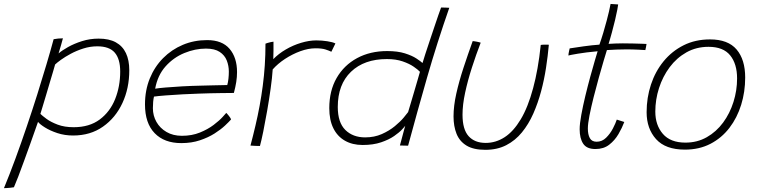

<svg xmlns="http://www.w3.org/2000/svg" viewBox="-92 -738 3838 972"><path d="M-72 214.5Q-43.5 145.5 -14.2 66Q15 -13.5 43.2 -96.8Q71.5 -180 96.8 -260.2Q122 -340.5 143.2 -412Q164.5 -483.5 179.5 -539.5Q188.5 -541.5 202.2 -542.8Q216 -544 226.5 -544Q224.5 -535 217.2 -510.2Q210 -485.5 204.5 -467.5Q221 -482 252 -499.5Q283 -517 323.2 -529.8Q363.5 -542.5 407.5 -542.5Q460 -542.5 494.2 -523.8Q528.5 -505 545.5 -469.2Q562.5 -433.5 562.5 -382Q562.5 -291.5 527.8 -216.5Q493 -141.5 429.2 -96.8Q365.5 -52 278 -52Q235.5 -52 198.5 -64.2Q161.5 -76.5 135.5 -92.8Q109.5 -109 100.5 -121Q97 -111 86.2 -80.5Q75.5 -50 60.8 -8.8Q46 32.5 30.2 75.8Q14.5 119 0.8 155Q-13 191 -21.5 210Q-29.5 211.5 -39.8 212.5Q-50 213.5 -58.8 214Q-67.5 214.5 -72 214.5ZM281 -94Q360.5 -94 412.8 -133Q465 -172 490.8 -236.2Q516.5 -300.5 516.5 -376Q516.5 -439.5 489 -471.5Q461.5 -503.5 400.5 -503.5Q364.5 -503.5 330 -492.5Q295.5 -481.5 266.2 -465.8Q237 -450 216.2 -435Q195.5 -420 187 -411.5Q185 -403.5 177.5 -378.5Q170 -353.5 160.2 -320.5Q150.5 -287.5 140.5 -254Q130.5 -220.5 122.8 -195.2Q115 -170 112.5 -161.5Q121.5 -152.5 143.5 -136.2Q165.5 -120 200 -107Q234.5 -94 281 -94Z M1077.5 -133Q1068 -122 1047 -102.2Q1026 -82.5 994.2 -62.2Q962.5 -42 920.2 -27.8Q878 -13.5 826 -13.5Q739.5 -13.5 690.8 -64Q642 -114.5 642 -209.5Q642 -281 666.2 -340.5Q690.5 -400 733.5 -443.5Q776.5 -487 833.5 -511Q890.5 -535 956.5 -535Q1032.5 -535 1070.2 -490.8Q1108 -446.5 1108 -373Q1108 -348 1104 -322.8Q1100 -297.5 1092 -267.5Q1088.5 -267.5 1071.2 -267.2Q1054 -267 1028 -266.8Q1002 -266.5 972.2 -265.8Q942.5 -265 914 -264Q878 -263 833 -260.5Q788 -258 748 -255Q708 -252 687.5 -249Q682 -225.5 682 -190.5Q682 -152.5 700 -120.8Q718 -89 751 -69.8Q784 -50.5 829 -50.5Q879.5 -50.5 920 -67Q960.5 -83.5 989.8 -105.8Q1019 -128 1035.2 -146Q1051.5 -164 1053.5 -166.5Q1056 -164 1059.8 -159.8Q1063.5 -155.5 1067.5 -150.5Q1071.5 -145.5 1074.2 -141Q1077 -136.5 1077.5 -133ZM693.5 -289Q710.5 -292 746.2 -295Q782 -298 829.5 -300.8Q877 -303.5 928.5 -304.5Q959 -305.5 987.8 -306Q1016.5 -306.5 1036.2 -307Q1056 -307.5 1058.5 -307.5Q1062.5 -321 1064.5 -339.5Q1066.5 -358 1066.5 -375.5Q1066.5 -405 1056 -431.8Q1045.5 -458.5 1020.2 -475.2Q995 -492 950.5 -492Q896 -492 841.2 -469.5Q786.5 -447 746.2 -402Q706 -357 693.5 -289Z M1291.5 -438.5Q1318 -466 1354.8 -487.5Q1391.5 -509 1432.2 -521.2Q1473 -533.5 1509.5 -533.5Q1537.5 -533.5 1565 -529.2Q1592.5 -525 1606 -518L1585.5 -476Q1574.5 -481.5 1556 -487.5Q1537.5 -493.5 1505 -493.5Q1469 -493.5 1428.5 -478.8Q1388 -464 1351 -439.8Q1314 -415.5 1288.5 -386.5Q1286 -345.5 1278.2 -290Q1270.5 -234.5 1260.5 -177.2Q1250.5 -120 1240.8 -72.2Q1231 -24.5 1224 1Q1216.5 1 1200.8 0.5Q1185 0 1176 -1Q1189.5 -52 1201.2 -102Q1213 -152 1222.2 -202Q1231.5 -252 1238.2 -303.2Q1245 -354.5 1248.5 -407.5Q1252 -460.5 1252 -517Q1255.5 -518.5 1263.2 -520.8Q1271 -523 1279.5 -525Q1288 -527 1292.5 -527Q1292.5 -508 1292.5 -481Q1292.5 -454 1291.5 -438.5Z M1932.5 -1.5Q1935.5 -12 1941 -33Q1946.5 -54 1952 -74.2Q1957.5 -94.5 1959.5 -101.5Q1957.5 -98 1943.5 -82.8Q1929.5 -67.5 1903.2 -49.2Q1877 -31 1837.2 -17.5Q1797.5 -4 1744 -4Q1692 -4 1654 -25.8Q1616 -47.5 1595.5 -89Q1575 -130.5 1575 -190.5Q1575 -278.5 1612.2 -343.2Q1649.5 -408 1715.8 -443.8Q1782 -479.5 1868 -479.5Q1921 -479.5 1957.5 -468Q1994 -456.5 2016 -442Q2038 -427.5 2047 -419Q2051.5 -435 2061 -464Q2070.5 -493 2082.2 -528Q2094 -563 2105.5 -597.5Q2117 -632 2126.5 -659.5Q2136 -687 2141 -700Q2152 -700 2164 -699.5Q2176 -699 2182.5 -698.5Q2120.5 -521 2070.2 -346Q2020 -171 1974 -0.5Q1967.5 -0.5 1958.5 -0.8Q1949.5 -1 1942 -1.2Q1934.5 -1.5 1932.5 -1.5ZM1756.5 -42.5Q1803 -42.5 1840.8 -59.2Q1878.5 -76 1906.8 -99.2Q1935 -122.5 1952 -143Q1969 -163.5 1974 -170.5Q1978 -184 1986.5 -212.2Q1995 -240.5 2004.5 -273Q2014 -305.5 2022.2 -333.5Q2030.5 -361.5 2034 -374.5Q2024.5 -385 2002.5 -400.2Q1980.5 -415.5 1946.5 -427.2Q1912.5 -439 1866.5 -439Q1752 -439 1685 -374.8Q1618 -310.5 1618 -196.5Q1618 -118 1656.2 -80.2Q1694.5 -42.5 1756.5 -42.5Z M2645.5 -510.5Q2648 -511 2653.5 -511.5Q2659 -512 2665 -512Q2670.5 -512 2677.5 -512Q2684.5 -512 2686.5 -511.5Q2681.5 -454.5 2672.2 -394.5Q2663 -334.5 2647.5 -276.5Q2631.5 -216.5 2607.8 -162.8Q2584 -109 2550.2 -67.8Q2516.5 -26.5 2470.8 -3Q2425 20.5 2365 20.5Q2305 20.5 2269.8 -1Q2234.5 -22.5 2219.2 -60.8Q2204 -99 2204 -148.5Q2204 -201.5 2218 -264Q2232 -326.5 2254.2 -394.2Q2276.5 -462 2301 -530Q2305.5 -529.5 2311 -528.8Q2316.5 -528 2321.5 -527Q2327 -526 2331.8 -524.8Q2336.5 -523.5 2341.5 -522Q2318 -461 2297 -395.8Q2276 -330.5 2262.8 -269.2Q2249.5 -208 2249.5 -157.5Q2249.5 -83 2280.2 -48.8Q2311 -14.5 2367 -14.5Q2418 -14.5 2462.8 -43.5Q2507.5 -72.5 2544.2 -133.8Q2581 -195 2607 -292Q2619.5 -338 2629.2 -392.5Q2639 -447 2645.5 -510.5Z M3068.5 -120.5Q3057.5 -91 3039 -59.2Q3020.5 -27.5 2992.2 -5.5Q2964 16.5 2922.5 16.5Q2878 16.5 2860.2 -10.8Q2842.5 -38 2842.5 -83.5Q2842.5 -111.5 2850.8 -156.5Q2859 -201.5 2871.2 -252.2Q2883.5 -303 2896.5 -350.5Q2909.5 -398 2919.8 -432.8Q2930 -467.5 2933.5 -478.5Q2873 -473 2833.5 -466.2Q2794 -459.5 2785.5 -457Q2785.5 -460.5 2786.5 -467.2Q2787.5 -474 2789.2 -481.2Q2791 -488.5 2792 -493Q2820 -497.5 2863 -503.5Q2906 -509.5 2942.5 -512Q2952.5 -540 2962 -571.8Q2971.5 -603.5 2979.5 -634Q2986 -658 2991 -679.8Q2996 -701.5 2999 -718L3037.5 -715.5Q3037.5 -711 3033.2 -689.2Q3029 -667.5 3021.8 -636.5Q3014.5 -605.5 3005.5 -573Q3001.5 -558 2997.2 -543.5Q2993 -529 2989 -516Q3003 -517 3025 -517.8Q3047 -518.5 3061 -518.5Q3087 -518.5 3113.2 -517.8Q3139.5 -517 3158.5 -516.5Q3177.5 -516 3181 -515.5Q3181 -512 3178.5 -500.2Q3176 -488.5 3175 -484.5Q3170 -485 3139.8 -486.5Q3109.5 -488 3078.5 -488Q3056 -488 3029.2 -487Q3002.5 -486 2980.5 -484.5Q2975.5 -468.5 2964.2 -431Q2953 -393.5 2939.5 -344.8Q2926 -296 2913.2 -245.8Q2900.5 -195.5 2892.2 -153.2Q2884 -111 2884 -87.5Q2884 -57 2894 -38.8Q2904 -20.5 2928.5 -20.5Q2956 -20.5 2976.5 -40.8Q2997 -61 3010.8 -87.5Q3024.5 -114 3030.5 -132.5Q3032.5 -132 3037.8 -130.2Q3043 -128.5 3049.5 -126.5Q3056 -124.5 3061.2 -122.8Q3066.5 -121 3068.5 -120.5Z M3375.5 19.5Q3277 19.5 3229.2 -33.8Q3181.5 -87 3181.5 -170Q3181.5 -243.5 3203.5 -310Q3225.5 -376.5 3267.5 -427.8Q3309.5 -479 3368.8 -508.8Q3428 -538.5 3502.5 -538.5Q3593.5 -538.5 3637 -487.5Q3680.5 -436.5 3680.5 -345.5Q3680.5 -273 3660.2 -207.5Q3640 -142 3600.8 -90.8Q3561.5 -39.5 3504.8 -10Q3448 19.5 3375.5 19.5ZM3378 -16Q3438 -16 3486.2 -43.5Q3534.5 -71 3568.8 -117.5Q3603 -164 3621.2 -222Q3639.5 -280 3639.5 -341Q3639.5 -414.5 3604.5 -457.8Q3569.5 -501 3495 -501Q3433 -501 3383.2 -473Q3333.5 -445 3298.2 -397.8Q3263 -350.5 3244.2 -292Q3225.5 -233.5 3225.5 -173Q3225.5 -104.5 3263.8 -60.2Q3302 -16 3378 -16Z"/></svg>

Font: Grandstander Thin Thin
Style: Italic
Weight: 250
Italic angle: -15°
Version: Version 1.200